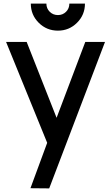

<svg xmlns="http://www.w3.org/2000/svg" viewBox="-20 -795 612 1065"><path d="M301.3 -625Q238.8 -625 194.8 -668.7Q150.9 -712.4 150.9 -774.9H237.3Q237.3 -748 255.9 -729.7Q274.4 -711.4 301.3 -711.4Q328.1 -711.4 346.4 -729.7Q364.7 -748 364.7 -774.9H451.2Q451.2 -712.4 407.2 -668.7Q363.3 -625 301.3 -625ZM453.1 -562.5H562.5L252.9 250L148.9 249L240.7 0L241.7 -2.9L13.7 -562.5H127.9L293.9 -141.6Z"/></svg>

Font: Manrope3 Semibold
Style: Regular
Weight: 600
Width: 4
Designer: Mikhail Sharanda
Foundry: Mikhail Sharanda
Version: Version 3.000;PS 003.000;hotconv 1.0.88;makeotf.lib2.5.64775